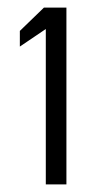

<svg xmlns="http://www.w3.org/2000/svg" viewBox="-20 -851 231 503"><path d="M32 -729 100 -775V-368H154V-831H95L32 -770Z"/></svg>

Font: Charger Static
Style: 2
Weight: 1000
Designer: Jasper
Foundry: KineticPlasma Fonts/Cannot Into Space Fonts
Version: Version 1.1